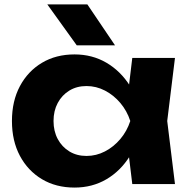

<svg xmlns="http://www.w3.org/2000/svg" viewBox="-20 -832 856 868"><path d="M578 0 553 -207 580 -285 553 -362 578 -570H771L736 -285L771 0ZM624 -285Q609 -194 567 -126.5Q525 -59 461 -21.5Q397 16 317 16Q233 16 169.5 -22Q106 -60 70 -127.5Q34 -195 34 -285Q34 -375 70 -442.5Q106 -510 169.5 -548Q233 -586 317 -586Q397 -586 461 -548.5Q525 -511 567.5 -444Q610 -377 624 -285ZM222 -285Q222 -239 241 -203.5Q260 -168 293.5 -147.5Q327 -127 371 -127Q415 -127 454.5 -147.5Q494 -168 524 -203.5Q554 -239 569 -285Q554 -331 524 -366.5Q494 -402 454.5 -422.5Q415 -443 371 -443Q327 -443 293.5 -422.5Q260 -402 241 -366.5Q222 -331 222 -285ZM375 -812 500 -627H327L194 -812Z"/></svg>

Font: Unbounded SemiBold
Style: Regular
Weight: 600
Designer: Luke Prowse, Jean-Baptiste Morizot, Fátima Lázaro, Florian Runge
Foundry: NaN
Version: Version 1.700